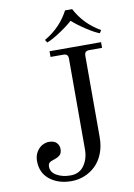

<svg xmlns="http://www.w3.org/2000/svg" viewBox="-101 -983 741 1064"><g transform="rotate(-10 270.0 -451.0)"><path d="M204 -778Q295 -830 342 -920H382Q429 -830 520 -778L510 -762Q484 -771 438.5 -800.5Q393 -830 362 -858Q331 -830 285.5 -800.5Q240 -771 214 -762ZM44 -125Q44 -155 58 -177Q72 -199 90.5 -208.5Q109 -218 127 -218Q156 -218 170 -203.5Q184 -189 184 -168Q184 -146 173 -135Q162 -124 136 -116Q119 -111 111.5 -104Q104 -97 104 -82Q104 -51 136 -32.5Q168 -14 214 -14Q264 -14 290.5 -52Q317 -90 317 -143V-653Q317 -667 310.5 -673.5Q304 -680 290 -680H218V-712H508V-680H436Q422 -680 415.5 -673.5Q409 -667 409 -653V-194Q409 -144 393 -103.5Q377 -63 349.5 -36.5Q322 -10 287 4Q252 18 214 18Q140 18 92 -20Q44 -58 44 -125Z"/></g></svg>

Font: Old Standard TT
Style: Regular
Weight: 400
Designer: Alexey Kryukov <alexios@thessalonica.org.ru>
Version: Version 2.2